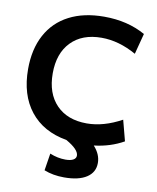

<svg xmlns="http://www.w3.org/2000/svg" viewBox="-101 -818 913 1113"><g transform="rotate(10 355.5 -261.0)"><path d="M235 197 251 96Q297 115 343 115Q373 115 389 106Q405 97 405 81Q405 45 329 2Q190 -22 114.5 -117.5Q39 -213 39 -365Q39 -482 84.5 -566.5Q130 -651 216 -695.5Q302 -740 422 -740Q560 -740 665 -681L633 -559Q530 -617 428 -617Q314 -617 249 -550Q184 -483 184 -365Q184 -247 249 -180Q314 -113 428 -113Q527 -113 633 -171L665 -49Q587 -5 491 6Q532 51 532 102Q532 157 485.5 187.5Q439 218 353 218Q288 218 235 197Z"/></g></svg>

Font: Enso
Style: Bold
Weight: 700
Designer: Coji Morishita
Foundry: UNDERFOREST DESIGN
Version: Version 1.000